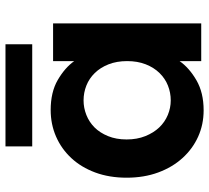

<svg xmlns="http://www.w3.org/2000/svg" viewBox="-52 -720 781 718"><g transform="rotate(-90 339.0 -361.5)"><path d="M33 -279Q33 -344 52.5 -396.5Q72 -449 106.5 -486Q141 -523 187 -543Q233 -563 286 -563Q353 -563 398.5 -536.5Q444 -510 469 -475V-554H610V0H469V-81Q444 -45 397.5 -18Q351 9 285 9Q232 9 186.5 -11.5Q141 -32 106.5 -70Q72 -108 52.5 -161Q33 -214 33 -279ZM469 -277Q469 -316 457 -346.5Q445 -377 424.5 -398Q404 -419 377.5 -429.5Q351 -440 322 -440Q294 -440 267.5 -429.5Q241 -419 221 -399Q201 -379 188.5 -348.5Q176 -318 176 -279Q176 -240 188.5 -209Q201 -178 221 -157Q241 -136 267.5 -125Q294 -114 322 -114Q351 -114 377.5 -124.5Q404 -135 424.5 -156Q445 -177 457 -207.5Q469 -238 469 -277ZM150 -732H532V-632H150Z"/></g></svg>

Font: Poppins SemiBold
Style: Regular
Weight: 600
Designer: Ninad Kale (Devanagari), Jonny Pinhorn (Latin)
Foundry: Indian Type Foundry
Version: Version 3.002 2017